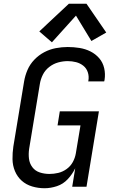

<svg xmlns="http://www.w3.org/2000/svg" viewBox="-20 -993 616 1021"><path d="M217 8Q249 8 282.5 -3Q316 -14 340.5 -40.5Q365 -67 380 -98L364 0H440L506 -401H298L286 -326H408L383 -176Q379 -153 367 -131Q355 -109 334 -94Q313 -79 289.5 -73.5Q266 -68 243 -68Q216 -68 191.5 -76Q167 -84 152 -104Q137 -124 134 -149.5Q131 -175 135 -202L192 -547Q196 -572 208 -596Q220 -620 242 -637Q264 -654 289.5 -661Q315 -668 340 -668Q363 -668 384.5 -662.5Q406 -657 423 -643.5Q440 -630 447 -608.5Q454 -587 450 -564Q450 -562 449 -560H534Q535 -564 536 -568Q541 -600 534 -630.5Q527 -661 507.5 -683.5Q488 -706 461 -719.5Q434 -733 403 -738Q372 -743 340 -743Q309 -743 277 -737Q245 -731 215.5 -715.5Q186 -700 162.5 -675.5Q139 -651 126 -620.5Q113 -590 108 -559L51 -214Q46 -180 46.5 -146.5Q47 -113 59.5 -83Q72 -53 95.5 -32Q119 -11 151 -1.5Q183 8 217 8ZM256 -768 384 -910 466 -775 545 -820 440 -973H346L189 -826Z"/></svg>

Font: Iosevka Sparkle
Style: Italic
Weight: 400
Italic angle: -9°
Designer: Belleve Invis
Foundry: Belleve Invis
Version: Version 4.5.0; ttfautohint (v1.8.3)